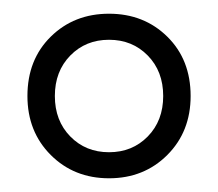

<svg xmlns="http://www.w3.org/2000/svg" viewBox="-20 -720 318 280"><path d="M20 -580Q20 -528 54 -494Q88 -460 139 -460Q190 -460 224 -494Q258 -528 258 -580Q258 -633 224 -666.5Q190 -700 139 -700Q88 -700 54 -666.5Q20 -633 20 -580ZM60 -580Q60 -616 82.5 -639Q105 -662 139 -662Q173 -662 195.5 -639Q218 -616 218 -580Q218 -544 195.5 -521Q173 -498 139 -498Q105 -498 82.5 -521Q60 -544 60 -580Z"/></svg>

Font: Glinicke Jost Regular
Style: Regular
Weight: 400
Version: Version 3.710